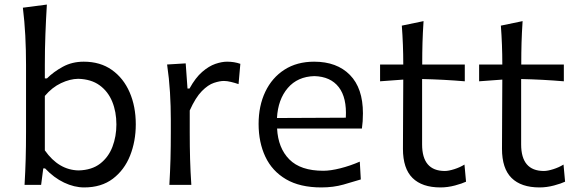

<svg xmlns="http://www.w3.org/2000/svg" viewBox="-20 -801 2499 832"><path d="M344.7 11.2Q301.8 11.2 257.6 -9.8Q213.4 -30.8 175.3 -71.3H167.5L158.2 0H86.4Q89.8 -58.1 91.3 -111.8Q92.8 -165.5 92.8 -230V-519.5Q92.8 -585.4 89.6 -647Q86.4 -708.5 79.1 -767.6L183.1 -781.2Q179.2 -717.8 176.8 -653.3Q174.3 -588.9 174.3 -519.5V-461.4H183.6Q211.9 -489.7 252.2 -511.7Q292.5 -533.7 342.8 -533.7Q414.6 -533.7 464.8 -498Q515.1 -462.4 541.7 -401.1Q568.4 -339.8 568.4 -262.2Q568.4 -189 543.7 -126.7Q519 -64.5 469.2 -26.6Q419.4 11.2 344.7 11.2ZM320.8 -62.5Q377.9 -64 414.1 -92Q450.2 -120.1 467.3 -165Q484.4 -210 484.4 -261.7Q484.4 -316.4 466.3 -360.6Q448.2 -404.8 411.6 -431.4Q375 -458 318.8 -459.5Q283.2 -459 244.4 -440.7Q205.6 -422.4 174.3 -385.3V-149.4Q234.4 -64 320.8 -62.5Z M713.9 0Q717.3 -58.1 718.8 -111.8Q720.2 -165.5 720.2 -230V-282.7Q720.2 -340.3 716.6 -400.9Q712.9 -461.4 704.1 -521.5L784.7 -526.4L792.5 -417.5H801.3Q827.1 -464.4 856.2 -489.5Q885.3 -514.6 913.3 -524.2Q941.4 -533.7 963.9 -533.7Q995.1 -533.7 1021.5 -524.4L1013.7 -436.5Q998 -441.9 981 -446Q963.9 -450.2 950.2 -450.2Q932.1 -450.2 907 -441.9Q881.8 -433.6 854.7 -406.2Q827.6 -378.9 802.2 -322.3V-226.6Q802.2 -164.6 803.7 -111.3Q805.2 -58.1 809.1 0Z M1372.6 11.2Q1279.8 11.2 1219.5 -24.2Q1159.2 -59.6 1129.9 -121.8Q1100.6 -184.1 1100.6 -263.7Q1100.6 -342.3 1129.6 -403.3Q1158.7 -464.4 1212.6 -499Q1266.6 -533.7 1341.3 -533.7Q1439.9 -533.7 1496.3 -476.3Q1552.7 -418.9 1552.7 -310.1Q1552.7 -274.4 1548.3 -244.1H1180.7Q1185.1 -159.2 1233.9 -110.1Q1282.7 -61 1380.9 -61Q1412.6 -61 1455.1 -71.8Q1497.6 -82.5 1539.1 -100.6L1543.5 -23.4Q1512.2 -13.7 1468.3 -1.2Q1424.3 11.2 1372.6 11.2ZM1478.5 -291Q1483.4 -377.4 1448 -423.3Q1412.6 -469.2 1342.3 -471.2Q1269.5 -469.2 1227.1 -419.7Q1184.6 -370.1 1180.2 -289.6Z M1888.7 11.2Q1809.1 11.2 1767.6 -29.8Q1726.1 -70.8 1726.1 -156.2Q1726.1 -239.3 1726.8 -316.7Q1727.5 -394 1727.5 -456.1L1627 -448.7V-521.5H1727.5Q1727.5 -606.9 1721.2 -689.9L1815.4 -709.5Q1812 -657.2 1810.8 -615.2Q1809.6 -573.2 1809.6 -521.5H1994.1V-448.7Q1948.2 -452.6 1901.4 -455.1Q1854.5 -457.5 1809.1 -458.5V-175.3Q1809.1 -60.1 1907.7 -60.1Q1923.8 -60.1 1948.5 -67.9Q1973.1 -75.7 1992.7 -87.9L1999.5 -13.7Q1983.4 -5.9 1951.7 2.7Q1919.9 11.2 1888.7 11.2Z M2317.9 11.2Q2238.3 11.2 2196.8 -29.8Q2155.3 -70.8 2155.3 -156.2Q2155.3 -239.3 2156 -316.7Q2156.7 -394 2156.7 -456.1L2056.2 -448.7V-521.5H2156.7Q2156.7 -606.9 2150.4 -689.9L2244.6 -709.5Q2241.2 -657.2 2240 -615.2Q2238.8 -573.2 2238.8 -521.5H2423.3V-448.7Q2377.4 -452.6 2330.6 -455.1Q2283.7 -457.5 2238.3 -458.5V-175.3Q2238.3 -60.1 2336.9 -60.1Q2353 -60.1 2377.7 -67.9Q2402.3 -75.7 2421.9 -87.9L2428.7 -13.7Q2412.6 -5.9 2380.9 2.7Q2349.1 11.2 2317.9 11.2Z"/></svg>

Font: Pinar DS3-Regular
Style: Regular
Weight: 400
Designer: Amin Abedi
Version: Version 2.000